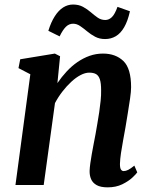

<svg xmlns="http://www.w3.org/2000/svg" viewBox="-20 -796 650 826"><path d="M227 -438.5Q245 -465 266.5 -488.2Q288 -511.5 313 -528.8Q338 -546 365.5 -555.8Q393 -565.5 423 -565.5Q477.5 -565.5 510.8 -533.5Q544 -501.5 544 -421Q544 -402.5 539.5 -371.5Q535 -340.5 529.5 -307.2Q524 -274 519.5 -246.5Q515 -221.5 509.8 -193Q504.5 -164.5 500.5 -137.8Q496.5 -111 496 -90.5Q496 -73 500.5 -66.5Q505 -60 512 -60Q521 -60 531.5 -65.2Q542 -70.5 558 -83.5L570.5 -54.5Q566 -47.5 549.5 -32Q533 -16.5 506 -3.2Q479 10 443 10Q412.5 10 395.5 0.2Q378.5 -9.5 371.8 -25.5Q365 -41.5 365.5 -61Q366 -74.5 368.5 -93Q371 -111.5 374.8 -132.8Q378.5 -154 382.8 -176.2Q387 -198.5 391 -219Q394.5 -240 398.8 -264Q403 -288 406.8 -313.2Q410.5 -338.5 413 -362.8Q415.5 -387 415 -408.5Q415 -438 409.8 -454.2Q404.5 -470.5 393.5 -477Q382.5 -483.5 364 -483.5Q346.5 -483.5 326.5 -473Q306.5 -462.5 286.8 -444.2Q267 -426 248.8 -402.5Q230.5 -379 216.5 -352.5L168 0H46.5L110.5 -476.5L59.5 -503L67 -541L216 -565.5L238.5 -554ZM188 -663.5Q199.5 -701 215.8 -726.2Q232 -751.5 251.8 -764Q271.5 -776.5 294 -776.5Q319 -776.5 337.2 -766.5Q355.5 -756.5 370.5 -743.5Q385.5 -730.5 400.2 -720.2Q415 -710 433 -710Q448.5 -710 461.2 -722.2Q474 -734.5 485.5 -766.5L539 -747.5Q529.5 -705 514.2 -678.8Q499 -652.5 478.2 -640.2Q457.5 -628 432 -628Q408 -628 389.2 -638Q370.5 -648 355 -661Q339.5 -674 324.8 -684Q310 -694 294.5 -694Q277 -694 263.5 -680.8Q250 -667.5 236.5 -639.5Z"/></svg>

Font: Merriweather 24pt SemiBold
Style: Italic
Weight: 600
Italic angle: -7.8°
Version: Version 2.101